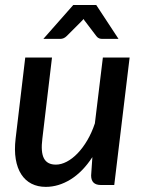

<svg xmlns="http://www.w3.org/2000/svg" viewBox="-20 -740 576 768"><path d="M37 0ZM188 -510 149.5 -186Q142.5 -131.5 155.8 -106.5Q169 -81.5 203.5 -81.5Q224.5 -81.5 247 -93.2Q269.5 -105 290.2 -126.5Q311 -148 329 -178.5Q347 -209 359.5 -246.5L391.5 -510H498.5L437 0H383.5Q344.5 0 344.5 -38L349.5 -111.5Q310.5 -52 262.2 -22.2Q214 7.5 163 7.5Q131 7.5 106 -5.2Q81 -18 65 -42.8Q49 -67.5 43 -103.5Q37 -139.5 42.5 -186L81 -510ZM454 -584.5H388Q382.5 -584.5 376.8 -586.5Q371 -588.5 365.5 -595.5L321.5 -653.5Q317 -658.5 314.5 -664L304.5 -653.5L246.5 -595.5Q241 -590 234.5 -587.2Q228 -584.5 222 -584.5H153.5L273 -720H365Z"/></svg>

Font: Lato Semibold
Style: Italic
Weight: 600
Italic angle: -7°
Designer: Lukasz Dziedzic
Foundry: tyPoland Lukasz Dziedzic
Version: Version 2.006; 2014-01-15